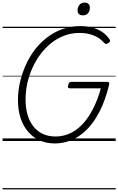

<svg xmlns="http://www.w3.org/2000/svg" viewBox="-20 -1092 916 1487"><path d="M405 19Q340 19 287.5 -4.5Q235 -28 197 -72.5Q159 -117 139 -179Q119 -241 119 -318Q119 -384 134 -451Q149 -518 177 -582.5Q205 -647 246.5 -702.5Q288 -758 342 -800Q396 -842 461.5 -866Q527 -890 603 -890Q652 -890 694 -879Q736 -868 770 -845.5Q804 -823 828 -788Q835 -779 831.5 -771.5Q828 -764 817 -757Q807 -751 800 -752Q793 -753 783 -764Q760 -789 732.5 -804.5Q705 -820 671 -828.5Q637 -837 597 -837Q533 -837 477.5 -816Q422 -795 375 -757Q328 -719 291.5 -669.5Q255 -620 229.5 -562.5Q204 -505 191 -444Q178 -383 178 -322Q178 -254 194 -201Q210 -148 240 -111Q270 -74 312.5 -54.5Q355 -35 409 -35Q454 -35 496.5 -49Q539 -63 577.5 -92.5Q616 -122 649.5 -166.5Q683 -211 711.5 -271.5Q740 -332 761 -408H520Q509 -408 507 -415Q505 -422 508 -433Q511 -447 516.5 -452.5Q522 -458 533 -458H809Q821 -458 824.5 -453Q828 -448 825 -435Q796 -316 752 -230Q708 -144 653 -89Q598 -34 535 -7.5Q472 19 405 19ZM622 -973Q603 -973 592 -982.5Q581 -992 581 -1012Q581 -1036 595 -1054Q609 -1072 635 -1072Q654 -1072 665 -1062Q676 -1052 676 -1032Q676 -1008 662.5 -990.5Q649 -973 622 -973ZM0 365H876V375H0ZM0 -20H876V0H0ZM0 -505H876V-500H0ZM0 -885H876V-875H0Z"/></svg>

Font: Playwrite IS Guides
Style: Regular
Weight: 400
Designer: Veronika Burian, José Scaglione
Foundry: TypeTogether
Version: Version 1.003